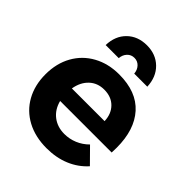

<svg xmlns="http://www.w3.org/2000/svg" viewBox="-210 -883 1017 1017"><g transform="rotate(45 298.0 -375.0)"><path d="M570 -259Q570 -235 569 -222H183Q196 -171 233 -142.5Q270 -114 322 -114Q360 -114 395 -128.5Q430 -143 458 -171L539 -89Q498 -43 439.5 -18.5Q381 6 309 6Q224 6 160.5 -28Q97 -62 62.5 -124Q28 -186 28 -267Q28 -349 63 -411.5Q98 -474 161 -508.5Q224 -543 305 -543Q435 -543 502.5 -468Q570 -393 570 -259ZM425 -313Q423 -366 391 -398Q359 -430 306 -430Q256 -430 222.5 -398.5Q189 -367 180 -313ZM144 -602Q146 -672 189 -714Q232 -756 300 -756Q367 -756 410 -714Q453 -672 456 -602H358Q356 -628 340 -645Q324 -662 300 -662Q276 -662 260 -645Q244 -628 242 -602Z"/></g></svg>

Font: Argentum Sans SemiBold
Style: Regular
Weight: 600
Designer: Julieta Ulanovsky (Modified by Cristiano Sobral)
Foundry: Julieta Ulanovsky
Version: Version 5.001;November 22, 2018;FontCreator 11.5.0.2425 64-b